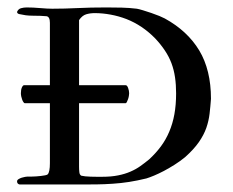

<svg xmlns="http://www.w3.org/2000/svg" viewBox="-20 -491 620 511"><path d="M190.4 -47.4Q190.4 -39.1 191.2 -32.5Q191.9 -25.9 196.3 -23.4Q200.2 -22.5 206.8 -21.7Q213.4 -21 221.2 -20.8Q229 -20.5 237.1 -20.5Q245.1 -20.5 252 -20.5Q275.9 -20.5 294.2 -24.2Q312.5 -27.8 327.1 -34.2Q341.8 -40.5 353.8 -49.1Q365.7 -57.6 377 -66.9Q394.5 -83 408 -101.1Q421.4 -119.1 430.4 -140.4Q439.5 -161.6 444.1 -186.8Q448.7 -211.9 448.7 -242.7Q448.7 -265.6 445.8 -285.4Q442.9 -305.2 436.3 -322.8Q429.7 -340.3 418.9 -356.4Q408.2 -372.6 393.1 -388.7Q376 -406.2 356.7 -419.2Q337.4 -432.1 316.7 -440.2Q295.9 -448.2 274.4 -452.1Q252.9 -456.1 232.4 -456.1Q219.7 -456.1 209.2 -452.9Q198.7 -449.7 190.4 -437.5V-264.2H314.5Q318.4 -264.2 321 -256.8Q323.7 -249.5 323.7 -242.7Q323.7 -240.2 323 -235.8Q322.3 -231.4 320.8 -227.1Q319.3 -222.7 317.6 -219.5Q315.9 -216.3 314.5 -216.3H190.4ZM45.9 -216.3Q44.4 -216.3 42.5 -219Q40.5 -221.7 39.1 -225.6Q37.6 -229.5 36.6 -234.1Q35.6 -238.8 35.6 -242.7Q35.6 -252.4 38.3 -258.3Q41 -264.2 43.9 -264.2H112.8V-430.2Q112.8 -446.3 104 -447.8Q89.4 -449.2 67.9 -449.2Q57.1 -449.2 48.1 -450.4Q39.1 -451.7 30.8 -453.6Q25.4 -455.1 25.4 -459.5Q28.8 -467.3 36.1 -469.2Q43.5 -471.2 50.8 -471.2Q67.9 -471.2 86.9 -469.5Q106 -467.8 119.1 -467.8Q151.9 -467.8 186.3 -469.5Q220.7 -471.2 263.7 -471.2Q284.7 -471.2 304.4 -470.7Q324.2 -470.2 344.2 -467.8Q350.1 -466.8 360.6 -463.6Q371.1 -460.4 382.6 -456.5Q394 -452.6 404.1 -448.5Q414.1 -444.3 418.5 -441.9Q479 -408.7 510.3 -356.7Q541.5 -304.7 541.5 -228Q540 -207.5 537.8 -188.5Q535.6 -169.4 529.1 -150.6Q522.5 -131.8 509.3 -112.8Q496.1 -93.8 472.7 -72.8Q459.5 -62 444.8 -52.7Q430.2 -43.5 416.3 -36.1Q402.3 -28.8 390.1 -23.7Q377.9 -18.6 369.6 -16.1Q345.7 -10.3 323.7 -6.8Q301.8 -3.4 280 -2Q258.3 -0.5 236.1 -0.2Q213.9 0 189.5 0H32.2Q25.4 -1.5 25.4 -8.3Q25.4 -11.7 29.3 -14.2Q33.2 -16.6 37.8 -18.1Q42.5 -19.5 46.9 -20.3Q51.3 -21 52.7 -21H63.5Q69.3 -21 75.9 -21.5Q82.5 -22 88.9 -22.7Q95.2 -23.4 100.1 -24.4Q105 -25.4 106.9 -26.9Q112.8 -33.2 112.8 -56.6V-216.3Z"/></svg>

Font: IM FELL French Canon SC
Style: Regular
Weight: 400
Designer: Igino Marini
Foundry: Igino Marini
Version: 3.00